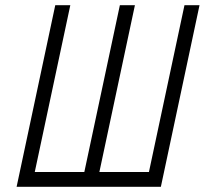

<svg xmlns="http://www.w3.org/2000/svg" viewBox="-20 -720 789 740"><path d="M691 -700 554 -57H363L500 -700H442L305 -57H114L251 -700H193L44 0H600L749 -700Z"/></svg>

Font: Advent Pro
Style: Italic
Weight: 400
Italic angle: -12°
Designer: VivaRado, Andreas Kalpakidis
Foundry: VivaRado, Andreas Kalpakidis
Version: Version 3.000